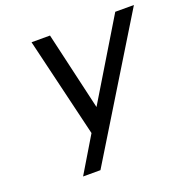

<svg xmlns="http://www.w3.org/2000/svg" viewBox="-131 -863 967 987"><g transform="rotate(-20 352.5 -369.5)"><path d="M275 -195 145 -739H246L345 -312L603 -739H705L253 0H158Z"/></g></svg>

Font: Involve Medium Oblique
Style: Italic
Weight: 500
Italic angle: -10.5°
Designer: Stefan Peev
Foundry: Context Ltd.
Version: Version 1.001